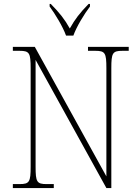

<svg xmlns="http://www.w3.org/2000/svg" viewBox="-20 -951 708 971"><path d="M314 -771H351C367 -816 406 -880 435 -918V-931H428C383 -885 360 -855 333 -807C306 -855 282 -885 237 -931H231V-918C259 -880 298 -816 314 -771ZM45 0H252V-20H216C166 -20 160 -31 160 -108V-648L518 0H543V-606C543 -683 549 -694 599 -694H631V-714H425V-694H462C512 -694 518 -683 518 -606V-59L156 -714H45V-694H79C129 -694 135 -683 135 -606V-108C135 -31 129 -20 79 -20H45Z"/></svg>

Font: Noto Serif Tamil SemiCondensed Thin
Style: Regular
Weight: 100
Width: 4
Designer: Indian Type Foundry, Tom Grace, and the Monotype Design Team
Foundry: Monotype Imaging Inc.
Version: Version 2.004